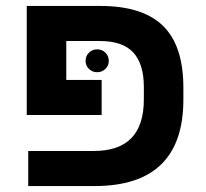

<svg xmlns="http://www.w3.org/2000/svg" viewBox="-20 -626 692 646"><path d="M464 -333Q464 -410.9 428.3 -449.5Q392.6 -488 316 -488H203V-357H322V-239H70V-606H317.3Q460 -606 528.5 -539Q597 -472 597 -331V-291Q597 0 297.9 0H75V-118H295Q380 -118 422 -161.3Q464 -204.6 464 -292ZM268 -421Q268 -438 279.5 -449Q291 -460 307 -460Q323 -460 334.5 -449Q346 -438 346 -421Q346 -405 334.5 -394Q323 -383 307 -383Q291 -383 279.5 -394Q268 -405 268 -421Z"/></svg>

Font: Noto Sans Hebrew Droid
Style: Regular
Weight: 400
Designer: Monotype Design Team
Foundry: Monotype Imaging Inc.
Version: Version 1.100